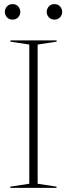

<svg xmlns="http://www.w3.org/2000/svg" viewBox="-20 -911 324 931"><path d="M254 -6V0H30V-6L122 -20V-695L30.5 -709V-715H254.5V-709L162.5 -695V-20ZM41 -816Q23.5 -816 13.5 -827.5Q3.5 -839 3.5 -853.5Q3.5 -868 13.5 -879.5Q23.5 -891 41 -891Q58.5 -891 68.5 -879.5Q78.5 -868 78.5 -853.5Q78.5 -839 68.5 -827.5Q58.5 -816 41 -816ZM244 -816Q226.5 -816 216.5 -827.5Q206.5 -839 206.5 -853.5Q206.5 -868 216.5 -879.5Q226.5 -891 244 -891Q261.5 -891 271.5 -879.5Q281.5 -868 281.5 -853.5Q281.5 -839 271.5 -827.5Q261.5 -816 244 -816Z"/></svg>

Font: Newsreader Display ExtraLight
Style: Regular
Weight: 275
Designer: Hugues Gentile
Foundry: Production Type
Version: Version 1.001